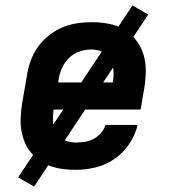

<svg xmlns="http://www.w3.org/2000/svg" viewBox="-20 -620 640 710"><path d="M260 8Q236 8 212.5 5Q189 2 167.5 -5.5Q146 -13 127.5 -26Q109 -39 94.5 -56Q80 -73 71.5 -94Q63 -115 59 -138Q55 -161 56.5 -185Q58 -209 61 -233L80 -343Q84 -370 94 -397Q104 -424 121 -447.5Q138 -471 161.5 -489.5Q185 -508 211.5 -519Q238 -530 265.5 -534Q293 -538 320 -538Q352 -538 382.5 -532Q413 -526 438.5 -511Q464 -496 482.5 -472.5Q501 -449 510 -420.5Q519 -392 519 -360.5Q519 -329 514 -297L500 -215H178Q175 -192 176 -169.5Q177 -147 187.5 -129Q198 -111 218 -102Q238 -93 260 -93Q277 -93 293.5 -95.5Q310 -98 325.5 -106Q341 -114 353 -127.5Q365 -141 370 -158H489Q480 -121 458 -88Q436 -55 403.5 -32.5Q371 -10 334 -1Q297 8 260 8ZM195 -315H397Q401 -338 399.5 -360Q398 -382 388.5 -400Q379 -418 359.5 -427.5Q340 -437 318 -437Q296 -437 274 -429.5Q252 -422 235.5 -406Q219 -390 209.5 -369Q200 -348 197 -327ZM106 70 47 36 470 -600 528 -566Z"/></svg>

Font: Iosevka Curly Slab ExObl
Style: Bold
Weight: 700
Width: 7
Italic angle: -9°
Monospace: yes
Designer: Belleve Invis
Foundry: Belleve Invis
Version: Version 11.0.0; ttfautohint (v1.8.3)